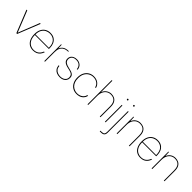

<svg xmlns="http://www.w3.org/2000/svg" viewBox="327 -2270 4040 4040"><g transform="rotate(45 2347.0 -250.0)"><path d="M227 0 27 -501H51L240 -26L427 -501H451L251 0Z M730 12Q660 12 610 -21Q560 -54 534 -114.5Q508 -175 508 -256Q508 -339 537 -396Q566 -453 616.5 -483Q667 -513 733 -513Q806 -513 853.5 -481Q901 -449 924 -396.5Q947 -344 947 -282Q947 -273 947 -265.5Q947 -258 946 -248H519V-266H928Q928 -382 874 -437.5Q820 -493 733 -493Q681 -493 635 -469.5Q589 -446 559.5 -395Q530 -344 530 -261V-252Q530 -167 557.5 -113Q585 -59 630.5 -33.5Q676 -8 730 -8Q799 -8 844 -42Q889 -76 912 -138H934Q919 -94 892.5 -60Q866 -26 826 -7Q786 12 730 12Z M1058 0V-501H1074L1079 -396Q1098 -440 1126 -465.5Q1154 -491 1191.5 -502Q1229 -513 1276 -513V-495H1268Q1241 -495 1208 -487.5Q1175 -480 1145.5 -458.5Q1116 -437 1097 -395.5Q1078 -354 1078 -286V0Z M1526 12Q1475 12 1433 -5Q1391 -22 1365 -58.5Q1339 -95 1333 -152H1355Q1358 -101 1383.5 -69Q1409 -37 1447 -22.5Q1485 -8 1526 -8Q1569 -8 1602 -23Q1635 -38 1653.5 -65Q1672 -92 1672 -126Q1672 -167 1656 -189Q1640 -211 1607 -223.5Q1574 -236 1521 -247Q1480 -255 1450 -267Q1420 -279 1401 -295.5Q1382 -312 1373 -333.5Q1364 -355 1364 -383Q1364 -422 1383 -451Q1402 -480 1436.5 -496.5Q1471 -513 1518 -513Q1584 -513 1630 -476Q1676 -439 1683 -365H1661Q1658 -422 1621 -457.5Q1584 -493 1518 -493Q1453 -493 1419.5 -462.5Q1386 -432 1386 -383Q1386 -358 1396.5 -336.5Q1407 -315 1435.5 -297.5Q1464 -280 1517 -268Q1568 -257 1608 -244Q1648 -231 1671 -205Q1694 -179 1694 -129Q1694 -89 1673.5 -57Q1653 -25 1615.5 -6.5Q1578 12 1526 12Z M2024 12Q1957 12 1904.5 -20Q1852 -52 1822.5 -111Q1793 -170 1793 -249Q1793 -332 1824 -391Q1855 -450 1907.5 -481.5Q1960 -513 2025 -513Q2106 -513 2160 -471.5Q2214 -430 2227 -366H2205Q2192 -425 2143.5 -459Q2095 -493 2025 -493Q1973 -493 1925 -466.5Q1877 -440 1846 -386.5Q1815 -333 1815 -250Q1815 -185 1833.5 -139Q1852 -93 1882.5 -64.5Q1913 -36 1950.5 -22Q1988 -8 2025 -8Q2070 -8 2107.5 -23Q2145 -38 2171 -66.5Q2197 -95 2205 -135H2227Q2215 -72 2163.5 -30Q2112 12 2024 12Z M2344 0V-720H2364V-381Q2390 -447 2440 -480Q2490 -513 2547 -513Q2599 -513 2640 -492Q2681 -471 2705 -426.5Q2729 -382 2729 -310V0H2709V-305Q2709 -401 2667 -447Q2625 -493 2547 -493Q2495 -493 2454 -466.5Q2413 -440 2388.5 -390.5Q2364 -341 2364 -269V0Z M2862 0V-501H2882V0ZM2872 -649Q2865 -649 2859 -655Q2853 -661 2853 -668Q2853 -676 2859 -681.5Q2865 -687 2872 -687Q2880 -687 2885.5 -681.5Q2891 -676 2891 -668Q2891 -661 2885.5 -655Q2880 -649 2872 -649Z M2928 220V200H2964Q3012 200 3029.5 180Q3047 160 3047 116V-501H3067V123Q3067 152 3057.5 174Q3048 196 3026.5 208Q3005 220 2967 220ZM3057 -649Q3050 -649 3044 -655Q3038 -661 3038 -668Q3038 -676 3044 -681.5Q3050 -687 3057 -687Q3065 -687 3070.5 -681.5Q3076 -676 3076 -668Q3076 -661 3070.5 -655Q3065 -649 3057 -649Z M3211 0V-501H3227L3232 -387Q3260 -453 3308 -483Q3356 -513 3413 -513Q3464 -513 3505.5 -492.5Q3547 -472 3571 -427.5Q3595 -383 3595 -310V0H3575V-305Q3575 -402 3533.5 -447.5Q3492 -493 3413 -493Q3361 -493 3320.5 -467.5Q3280 -442 3255.5 -392.5Q3231 -343 3231 -271V0Z M3923 12Q3853 12 3803 -21Q3753 -54 3727 -114.5Q3701 -175 3701 -256Q3701 -339 3730 -396Q3759 -453 3809.5 -483Q3860 -513 3926 -513Q3999 -513 4046.5 -481Q4094 -449 4117 -396.5Q4140 -344 4140 -282Q4140 -273 4140 -265.5Q4140 -258 4139 -248H3712V-266H4121Q4121 -382 4067 -437.5Q4013 -493 3926 -493Q3874 -493 3828 -469.5Q3782 -446 3752.5 -395Q3723 -344 3723 -261V-252Q3723 -167 3750.5 -113Q3778 -59 3823.5 -33.5Q3869 -8 3923 -8Q3992 -8 4037 -42Q4082 -76 4105 -138H4127Q4112 -94 4085.5 -60Q4059 -26 4019 -7Q3979 12 3923 12Z M4251 0V-501H4267L4272 -387Q4300 -453 4348 -483Q4396 -513 4453 -513Q4504 -513 4545.5 -492.5Q4587 -472 4611 -427.5Q4635 -383 4635 -310V0H4615V-305Q4615 -402 4573.5 -447.5Q4532 -493 4453 -493Q4401 -493 4360.5 -467.5Q4320 -442 4295.5 -392.5Q4271 -343 4271 -271V0Z"/></g></svg>

Font: DM Sans 17pt Thin
Style: Regular
Weight: 250
Version: Version 4.004;gftools[0.9.30]